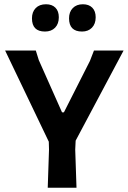

<svg xmlns="http://www.w3.org/2000/svg" viewBox="-20 -881 600 901"><path d="M196 -861Q224 -861 240 -845Q256 -829 256 -800Q256 -769 238.5 -751Q221 -733 191 -733Q130 -733 130 -795Q130 -825 147.5 -843Q165 -861 196 -861ZM369 -861Q397 -861 413 -845Q429 -829 429 -800Q429 -769 411.5 -751Q394 -733 365 -733Q304 -733 304 -795Q304 -825 321.5 -843Q339 -861 369 -861ZM560 -644 335 -221 333 -179 339 0H204L210 -179L209 -216L4 -644H148L162 -599L271 -354H280L402 -595L421 -644Z"/></svg>

Font: Alegreya Sans
Style: Bold
Weight: 700
Designer: Juan Pablo del Peral
Foundry: Huerta Tipografica
Version: Version 2.007